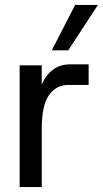

<svg xmlns="http://www.w3.org/2000/svg" viewBox="-20 -762 421 782"><path d="M60 0V-496H150V-418Q167 -457 196 -478.5Q225 -500 267 -500H341V-416H258Q209 -416 179.5 -374.5Q150 -333 150 -236V0ZM191 -557 286 -742H379L258 -557Z"/></svg>

Font: HostGroteskRegular
Style: Regular
Weight: 400
Designer: Doukan Karapınar based on Poppins by Indian Type Foundry, Jonny Pinhorn
Foundry: Element Type
Version: Version 1.001; ttfautohint (v1.8.4.7-5d5b)